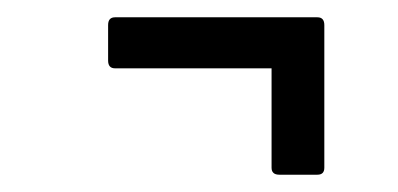

<svg xmlns="http://www.w3.org/2000/svg" viewBox="-20 -350 460 222"><path d="M303 -148Q294 -148 294 -156V-271H113Q105 -271 105 -280V-321Q105 -330 113 -330H347Q355 -330 355 -321V-156Q355 -148 347 -148Z"/></svg>

Font: Sofia Sans Extra Condensed
Style: Italic
Weight: 400
Italic angle: -9°
Designer: Botio Nikoltchev, Ani Petrova
Foundry: lettersoup
Version: Version 4.101; ttfautohint (v1.8.4.7-5d5b)